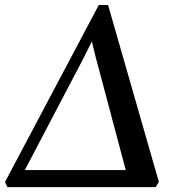

<svg xmlns="http://www.w3.org/2000/svg" viewBox="-36 -768 718 788"><path d="M-5.5 0 -15.5 -21 369.5 -747.5H407.5L616 -21.5L603 0ZM341 -598 308.5 -532.5 43 -26.5 33 -70H523L490.5 -31L357 -532.5Z"/></svg>

Font: Merriweather 96pt Medium
Style: Italic
Weight: 500
Italic angle: -7.8°
Version: Version 2.101